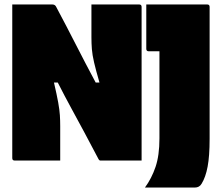

<svg xmlns="http://www.w3.org/2000/svg" viewBox="-20 -720 990 861"><path d="M250 0H46Q35 0 35 -11V-700H214Q226 -700 231 -691Q279 -601 320.5 -519.5Q362 -438 409 -350H426Q410 -405 402 -439.5Q394 -474 392 -499.5Q390 -525 390 -553V-700H604Q615 -700 615 -689V0H430Q425 0 421 -8Q388 -71 358.5 -126Q329 -181 299.5 -235Q270 -289 239 -350H222Q235 -294 241 -260.5Q247 -227 248.5 -203.5Q250 -180 250 -155ZM630 121Q660 80 677.5 28.5Q695 -23 695 -99V-490H647Q636 -490 636 -501V-700H909Q920 -700 920 -689V-97Q920 -20 911 27.5Q902 75 884 104Q874 121 854 121Z"/></svg>

Font: Recursive Sn Lnr St XBk
Style: Regular
Weight: 1000
Version: Version 1.079;hotconv 1.0.112;makeotfexe 2.5.65598; ttfautoh